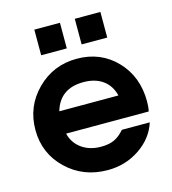

<svg xmlns="http://www.w3.org/2000/svg" viewBox="-114 -856 862 963"><g transform="rotate(-15 317.0 -375.0)"><path d="M153 -630V-763H286V-630ZM363 -630V-763H496V-630ZM447 -164H592Q567 -86 493.5 -36.5Q420 13 328 13Q201 13 114.5 -70Q28 -153 28 -275Q28 -397 113 -482Q198 -567 320 -567Q444 -567 525 -482.5Q606 -398 606 -269Q606 -240 601 -218H172Q184 -168 225 -138.5Q266 -109 325 -109Q366 -109 393.5 -121.5Q421 -134 447 -164ZM168 -335H475Q462 -388 422.5 -416.5Q383 -445 322 -445Q200 -445 168 -335Z"/></g></svg>

Font: Involve
Style: Bold
Weight: 700
Designer: Stefan Peev
Foundry: Context Ltd.
Version: Version 1.001